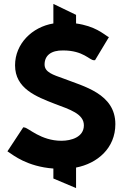

<svg xmlns="http://www.w3.org/2000/svg" viewBox="-20 -841 634 982"><path d="M303 -583C406 -583 438 -533 460 -533H466L537 -651L528 -656C510 -667 465 -708 369 -721V-765L253 -821V-721C144 -703 57 -617 57 -507C57 -388 165 -347 260 -310C337 -281 409 -259 409 -200C409 -140 345 -121 294 -121C189 -121 126 -187 105 -189L99 -190L18 -67L27 -61C46 -49 118 11 253 21V72L369 121V16C478 -5 570 -83 570 -206C570 -362 408 -399 303 -440C253 -458 208 -471 208 -511C208 -557 241 -584 303 -583Z"/></svg>

Font: Bluebird
Style: SfBd
Weight: 700
Designer: Jasper
Foundry: Cannot Into Space Fonts
Version: Version 0.98